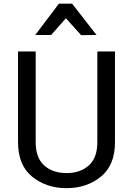

<svg xmlns="http://www.w3.org/2000/svg" viewBox="-20 -984 706 1019"><path d="M75.7 -229.5Q75.7 -107.4 150.6 -46.4Q225.6 14.6 333 14.6Q440.4 14.6 515.4 -46.4Q590.3 -107.4 590.3 -229.5V-710.9H496.6V-229.5Q496.6 -146.5 451.4 -106Q406.2 -65.4 333 -65.4Q259.8 -65.4 214.6 -106Q169.4 -146.5 169.4 -229.5V-710.9H75.7ZM362.8 -964.4H292.5L167 -798.3H251.5L329.6 -887.2L410.6 -797.4L492.2 -798.3Z"/></svg>

Font: Roboto Flex
Style: Regular
Weight: 400
Designer: Berlow after Robertson
Foundry: Google
Version: Version 3.200;gftools[0.9.32]